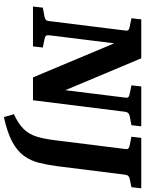

<svg xmlns="http://www.w3.org/2000/svg" viewBox="104 -718 767 1016"><g transform="rotate(90 488.0 -209.5)"><path d="M14 0 20 -52 67 -61Q78 -63 84 -68Q90 -73 91 -85L141 -488Q143 -501 137.5 -505.5Q132 -510 120 -512L76 -521L82 -573H288L472 -135L452 -133L496 -488Q498 -501 492.5 -505.5Q487 -510 475 -512L431 -521L437 -573H648L642 -521L595 -512Q585 -510 579 -505Q573 -500 571 -488L510 0H389L192 -470L214 -472L166 -85Q165 -72 170 -67.5Q175 -63 187 -61L231 -52L225 0ZM976 -573 970 -521 927 -512Q917 -510 911.5 -505Q906 -500 904 -488L859 -129Q852 -76 841 -32Q830 12 804.5 47.5Q779 83 730 109.5Q681 136 599 154L584 101Q635 77 662 49.5Q689 22 701.5 -17Q714 -56 721 -112L768 -488Q770 -501 764.5 -505.5Q759 -510 747 -512L703 -521L709 -573Z"/></g></svg>

Font: Rasa
Style: Italic
Weight: 400
Italic angle: -7.10001°
Designer: Anna Giedrys (Yrsa+Rasa design), David Brezina (Yrsa art-direction, Rasa art-direction, design)
Foundry: Rosetta Type Foundry
Version: Version 2.004